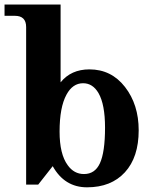

<svg xmlns="http://www.w3.org/2000/svg" viewBox="-28 -801 656 833"><path d="M349.6 11.7Q252 11.7 200.7 -80.1L137.7 0H85.4V-683.6Q85.4 -732.4 36.6 -732.4H-8.3V-781.2H234.9V-443.8Q280.3 -500 359.9 -500Q455.1 -500 514.4 -423.6Q573.7 -347.2 573.7 -235.8Q573.7 -118.7 513.9 -53.5Q454.1 11.7 349.6 11.7ZM336.4 -45.9Q383.8 -45.9 405.3 -92.3Q427.7 -140.6 427.7 -247.1Q427.7 -348.1 399.4 -397Q374.5 -439.9 332.5 -439.9Q287.1 -439.9 260.3 -390.1Q230.5 -335.4 230.5 -230Q230.5 -132.3 265.6 -84.5Q293 -45.9 336.4 -45.9Z"/></svg>

Font: Munson
Style: Bold
Weight: 700
Designer: Paul James MIller
Foundry: High-Logic / Made with FontCreator
Version: Version 2.10;May 5, 2019;FontCreator 11.5.0.2430 64-bit